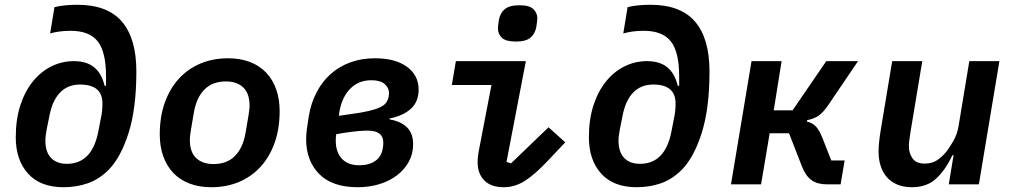

<svg xmlns="http://www.w3.org/2000/svg" viewBox="-20 -772 4240 804"><path d="M246 12Q149 12 97.5 -45Q46 -102 46 -197Q46 -273 65.5 -332Q85 -391 118.5 -432Q152 -473 196 -494.5Q240 -516 289 -516Q343 -516 374.5 -490Q406 -464 418 -413H424V-452Q424 -555 389 -599Q354 -643 276 -643Q250 -643 228.5 -640Q207 -637 190 -632L208 -742Q227 -747 251.5 -749.5Q276 -752 304 -752Q430 -752 490.5 -681.5Q551 -611 551 -473Q551 -318 518.5 -215.5Q486 -113 435 -61Q395 -21 347.5 -4.5Q300 12 246 12ZM260 -86Q366 -86 392 -223L402 -275Q406 -292 407.5 -308.5Q409 -325 409 -339Q409 -418 315 -418Q264 -418 231.5 -384.5Q199 -351 187 -287L176 -233Q170 -201 170 -183Q170 -136 193.5 -111Q217 -86 260 -86Z M865 12Q814 12 773.5 -3.5Q733 -19 705.5 -48Q678 -77 663.5 -118Q649 -159 649 -209Q649 -283 670 -342Q691 -401 729 -442.5Q767 -484 819.5 -506Q872 -528 935 -528Q986 -528 1026.5 -512.5Q1067 -497 1094.5 -468Q1122 -439 1136.5 -398Q1151 -357 1151 -307Q1151 -233 1130 -174Q1109 -115 1071 -73.5Q1033 -32 980.5 -10Q928 12 865 12ZM874 -85Q930 -85 963.5 -118.5Q997 -152 1008 -214L1020 -285Q1022 -297 1023.5 -309Q1025 -321 1025 -330Q1025 -381 998.5 -406Q972 -431 926 -431Q870 -431 836.5 -397.5Q803 -364 792 -302L780 -231Q778 -219 776.5 -207Q775 -195 775 -186Q775 -135 801.5 -110Q828 -85 874 -85Z M1478 12Q1371 12 1316.5 -43.5Q1262 -99 1262 -189Q1262 -209 1265 -232Q1268 -255 1273 -285Q1282 -340 1305.5 -385Q1329 -430 1364 -461.5Q1399 -493 1446 -510.5Q1493 -528 1550 -528Q1635 -528 1684 -492.5Q1733 -457 1733 -397Q1733 -346 1700.5 -316.5Q1668 -287 1612 -276L1611 -272Q1659 -264 1684.5 -238.5Q1710 -213 1710 -168Q1710 -128 1692 -95Q1674 -62 1642.5 -38Q1611 -14 1569 -1Q1527 12 1478 12ZM1484 -80Q1526 -80 1552 -98.5Q1578 -117 1583 -152Q1584 -157 1584.5 -162.5Q1585 -168 1585 -175Q1585 -225 1520 -225Q1503 -225 1480 -223Q1457 -221 1423 -216L1388 -210Q1387 -205 1386.5 -198Q1386 -191 1386 -183Q1386 -135 1411.5 -107.5Q1437 -80 1484 -80ZM1447 -294Q1493 -300 1523 -307Q1553 -314 1571 -322.5Q1589 -331 1596.5 -341.5Q1604 -352 1607 -365Q1609 -375 1609 -382Q1609 -404 1591 -420Q1573 -436 1535 -436Q1482 -436 1447 -401Q1412 -366 1401 -303L1399 -287Z M2140 -598Q2098 -598 2081.5 -614Q2065 -630 2065 -653Q2065 -658 2066 -666Q2067 -674 2069 -688Q2074 -717 2093.5 -733.5Q2113 -750 2155 -750Q2197 -750 2213.5 -734Q2230 -718 2230 -695Q2230 -690 2229 -682Q2228 -674 2226 -660Q2221 -631 2201.5 -614.5Q2182 -598 2140 -598ZM2090 12Q2036 12 2008 -16.5Q1980 -45 1980 -93Q1980 -107 1982 -122Q1984 -137 1989 -161L2038 -416H1872L1889 -516H2182L2101 -94L2120 -88L2277 -239L2347 -176L2277 -102Q2221 -42 2178.5 -15Q2136 12 2090 12Z M2646 12Q2549 12 2497.5 -45Q2446 -102 2446 -197Q2446 -273 2465.5 -332Q2485 -391 2518.5 -432Q2552 -473 2596 -494.5Q2640 -516 2689 -516Q2743 -516 2774.5 -490Q2806 -464 2818 -413H2824V-452Q2824 -555 2789 -599Q2754 -643 2676 -643Q2650 -643 2628.5 -640Q2607 -637 2590 -632L2608 -742Q2627 -747 2651.5 -749.5Q2676 -752 2704 -752Q2830 -752 2890.5 -681.5Q2951 -611 2951 -473Q2951 -318 2918.5 -215.5Q2886 -113 2835 -61Q2795 -21 2747.5 -4.5Q2700 12 2646 12ZM2660 -86Q2766 -86 2792 -223L2802 -275Q2806 -292 2807.5 -308.5Q2809 -325 2809 -339Q2809 -418 2715 -418Q2664 -418 2631.5 -384.5Q2599 -351 2587 -287L2576 -233Q2570 -201 2570 -183Q2570 -136 2593.5 -111Q2617 -86 2660 -86Z M3127 -516H3253L3220 -310H3299L3440 -516H3573L3449 -333Q3429 -303 3409 -288.5Q3389 -274 3360 -269L3359 -263Q3381 -258 3395.5 -243.5Q3410 -229 3424 -194L3461 -100H3517L3500 0H3443Q3403 0 3378.5 -17.5Q3354 -35 3339 -73L3284 -214H3203L3167 0H3041Z M3973 -122H3968Q3939 -60 3900 -24Q3861 12 3799 12Q3763 12 3736.5 0.5Q3710 -11 3693 -31Q3676 -51 3667.5 -78Q3659 -105 3659 -137Q3659 -174 3669 -233L3716 -516H3842L3793 -221Q3791 -207 3788.5 -191Q3786 -175 3786 -159Q3786 -131 3801 -109Q3816 -87 3853 -87Q3882 -87 3903 -100.5Q3924 -114 3943 -137Q3954 -151 3971 -179.5Q3988 -208 3994 -244L4039 -516H4165L4079 0H3953Z"/></svg>

Font: IBM Plex Mono SemiBold
Style: Italic
Weight: 600
Italic angle: -9°
Monospace: yes
Designer: Mike Abbink, Paul van der Laan, Pieter van Rosmalen
Foundry: Bold Monday
Version: Version 2.3